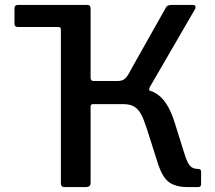

<svg xmlns="http://www.w3.org/2000/svg" viewBox="-20 -762 874 782"><path d="M39 -664V-728Q39 -735 42.5 -738.5Q46 -742 54 -742H304L349 -643V-156L228 -155V-641Q228 -652 218 -652H53Q39 -652 39 -664ZM244 0Q235 0 231.5 -4Q228 -8 228 -16V-727Q228 -742 241 -742H336Q349 -742 349 -727V-446Q349 -432 361 -432H481L523 -404Q571 -403 603 -388Q635 -373 656 -341.5Q677 -310 692 -261L735 -124Q744 -98 754.5 -86Q765 -74 787 -74Q799 -74 799 -63V-12Q799 0 787 0H745Q710 0 686 -10Q662 -20 647 -43Q632 -66 620 -106L577 -241Q566 -275 555 -296Q544 -317 527 -327.5Q510 -338 481 -338H359Q349 -338 349 -328V-17Q349 0 329 0ZM457 -378 459 -432Q480 -432 491 -443.5Q502 -455 512 -476L655 -730Q660 -742 679 -742H764Q773 -742 775.5 -737.5Q778 -733 775 -726L590 -407Q587 -401 587.5 -395.5Q588 -390 596 -385Z"/></svg>

Font: Libre Franklin Medium
Style: Regular
Weight: 500
Designer: Pablo Impallari, Rodrigo Fuenzalida, Nhung Nguyen
Foundry: Impallari Type
Version: Version 3.000